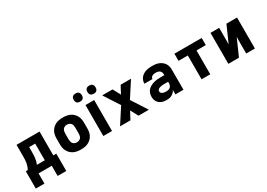

<svg xmlns="http://www.w3.org/2000/svg" viewBox="6 -1680 3887 2793"><g transform="rotate(-30 1950.0 -284.0)"><path d="M44 171V-120H77Q90 -143 98.5 -168Q107 -193 112 -219Q117 -245 118 -271.5Q119 -298 119 -325V-520H506V-120H556V171H411V0H189V171ZM231 -120H363V-400H262V-325Q262 -299 261 -273Q260 -247 257 -221Q254 -195 247.5 -169.5Q241 -144 231 -120Z M900 8Q870 8 840 3.5Q810 -1 782.5 -13.5Q755 -26 732.5 -47Q710 -68 695.5 -94Q681 -120 675 -150Q669 -180 669 -210V-310Q669 -340 675 -370Q681 -400 695.5 -426Q710 -452 732.5 -473Q755 -494 782.5 -506.5Q810 -519 840 -523.5Q870 -528 900 -528Q930 -528 960 -523.5Q990 -519 1017.5 -506.5Q1045 -494 1067.5 -473Q1090 -452 1104.5 -426Q1119 -400 1125 -370Q1131 -340 1131 -310V-210Q1131 -180 1125 -150Q1119 -120 1104.5 -94Q1090 -68 1067.5 -47Q1045 -26 1017.5 -13.5Q990 -1 960 3.5Q930 8 900 8ZM900 -112Q918 -112 936 -119Q954 -126 965.5 -140.5Q977 -155 981 -173.5Q985 -192 985 -210V-310Q985 -328 981 -346.5Q977 -365 965.5 -379.5Q954 -394 936 -401Q918 -408 900 -408Q882 -408 864 -401Q846 -394 834.5 -379.5Q823 -365 819 -346.5Q815 -328 815 -310V-210Q815 -192 819 -173.5Q823 -155 834.5 -140.5Q846 -126 864 -119Q882 -112 900 -112Z M1277 0V-520H1423V0ZM1465 -601Q1451 -601 1437.5 -605Q1424 -609 1414 -619Q1404 -629 1400 -642.5Q1396 -656 1396 -670Q1396 -684 1400 -697.5Q1404 -711 1414 -721Q1424 -731 1437.5 -735Q1451 -739 1465 -739Q1479 -739 1492.5 -735Q1506 -731 1516 -721Q1526 -711 1530 -697.5Q1534 -684 1534 -670Q1534 -656 1530 -642.5Q1526 -629 1516 -619Q1506 -609 1492.5 -605Q1479 -601 1465 -601ZM1235 -601Q1221 -601 1207.5 -605Q1194 -609 1184 -619Q1174 -629 1170 -642.5Q1166 -656 1166 -670Q1166 -684 1170 -697.5Q1174 -711 1184 -721Q1194 -731 1207.5 -735Q1221 -739 1235 -739Q1249 -739 1262.5 -735Q1276 -731 1286 -721Q1296 -711 1300 -697.5Q1304 -684 1304 -670Q1304 -656 1300 -642.5Q1296 -629 1286 -619Q1276 -609 1262.5 -605Q1249 -601 1235 -601Z M1558 0 1726 -260 1558 -520H1732L1800 -393L1868 -520H2042L1874 -260L2042 0H1868L1800 -127L1732 0Z M2340 8Q2319 8 2297.5 5Q2276 2 2256 -6Q2236 -14 2219 -28Q2202 -42 2190.5 -60Q2179 -78 2174 -99.5Q2169 -121 2169 -142Q2169 -172 2178 -200.5Q2187 -229 2206.5 -250.5Q2226 -272 2252 -286.5Q2278 -301 2306.5 -309Q2335 -317 2364 -320Q2393 -323 2422 -323H2488V-338Q2488 -355 2482 -371Q2476 -387 2462.5 -398Q2449 -409 2432.5 -413Q2416 -417 2399 -417Q2384 -417 2369.5 -415Q2355 -413 2341.5 -406.5Q2328 -400 2319 -388Q2310 -376 2310 -361V-360H2175V-364Q2175 -390 2184 -415Q2193 -440 2209.5 -459.5Q2226 -479 2248.5 -493Q2271 -507 2296 -514.5Q2321 -522 2347 -525Q2373 -528 2399 -528Q2427 -528 2454.5 -524.5Q2482 -521 2508 -511Q2534 -501 2556.5 -484Q2579 -467 2594.5 -443.5Q2610 -420 2616.5 -393Q2623 -366 2623 -338V0H2488V-74Q2478 -54 2462 -38Q2446 -22 2426.5 -11Q2407 0 2385 4Q2363 8 2340 8ZM2395 -103Q2413 -103 2431 -107.5Q2449 -112 2462.5 -124Q2476 -136 2482 -153.5Q2488 -171 2488 -189V-212H2422Q2410 -212 2398 -211.5Q2386 -211 2374 -209Q2362 -207 2350.5 -203.5Q2339 -200 2328.5 -194.5Q2318 -189 2311 -178.5Q2304 -168 2304 -156Q2304 -141 2314 -129.5Q2324 -118 2337.5 -112.5Q2351 -107 2366 -105Q2381 -103 2395 -103Z M2927 0V-400H2771V-520H3229V-400H3073V0Z M3377 0V-520H3523V-312Q3523 -294 3522.5 -276Q3522 -258 3521 -240L3645 -520H3823V0H3677V-208Q3677 -226 3677.5 -244Q3678 -262 3679 -280L3555 0Z"/></g></svg>

Font: Iosevka Aile Heavy
Style: Regular
Weight: 900
Designer: Belleve Invis
Foundry: Belleve Invis
Version: Version 31.1.0; ttfautohint (v1.8.4)